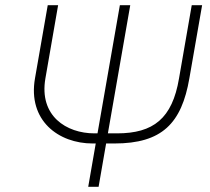

<svg xmlns="http://www.w3.org/2000/svg" viewBox="-20 -720 808 740"><path d="M344 -206H365L359 -167H349L442 -700H482L389 -167H374L377 -206H431C571 -206 644 -263 670 -418L719 -700H759L710 -419C680 -244 604 -167 421 -167H389L360 0H320L349 -167H337C206 -167 86 -255 115 -419L164 -700H204L155 -418C130 -273 236 -206 344 -206Z"/></svg>

Font: Fixel Display 20240404 ExLight
Style: Italic
Weight: 200
Italic angle: -10°
Designer: AlfaBravo + MacPaw
Foundry: Kyrylo Tkachov, Marchela Mozhyna, Serhii Makarenko, Maria Weinstein, Zakhar Kryvoshyya
Version: Version 1.211;Glyphs 3.2 (3225)